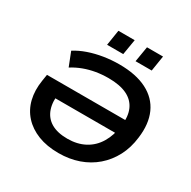

<svg xmlns="http://www.w3.org/2000/svg" viewBox="-197 -1097 1288 1297"><g transform="rotate(30 447.0 -449.0)"><path d="M424 10Q333 10 264 -17Q195 -44 150 -93.5Q105 -143 88.5 -210.5Q72 -278 85 -359L93 -409H751L735 -300H178L226 -353Q213 -273 232 -217.5Q251 -162 300 -133Q349 -104 427 -104Q504 -104 562 -135Q620 -166 655 -224.5Q690 -283 700 -363Q711 -440 687.5 -492.5Q664 -545 608.5 -571.5Q553 -598 465 -598Q414 -598 367.5 -590Q321 -582 278 -566Q235 -550 195 -525L153 -632Q195 -659 248.5 -677.5Q302 -696 361.5 -705.5Q421 -715 482 -715Q612 -715 697.5 -671.5Q783 -628 819.5 -546.5Q856 -465 841 -352Q831 -268 796 -201.5Q761 -135 706 -87.5Q651 -40 579.5 -15Q508 10 424 10ZM565 -788 585 -908H710L691 -788ZM343 -788 362 -908H489L469 -788Z"/></g></svg>

Font: Nunito Sans 10pt SemiExpanded
Style: Bold Italic
Weight: 700
Width: 6
Italic angle: -9°
Designer: Vernon Adams
Foundry: Vernon Adams
Version: Version 3.101;gftools[0.9.27]